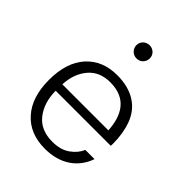

<svg xmlns="http://www.w3.org/2000/svg" viewBox="-207 -827 943 943"><g transform="rotate(45 264.5 -356.0)"><path d="M489.3 -233.9C489.7 -239.3 489.7 -244.1 489.7 -249.5C489.7 -295.9 482.9 -338.4 468.8 -377C440.9 -453.1 374.5 -502 266.6 -502C199.2 -502 145.5 -480 105.5 -436C65.4 -391.6 45.4 -329.1 45.4 -248.5C45.4 -168.9 65.4 -106.4 105.5 -62C145 -17.1 200.2 5.4 271 5.4C376.5 5.4 449.7 -46.9 479 -131.3H415C405.3 -107.9 388.7 -87.9 364.7 -70.8C340.8 -53.7 310.1 -44.9 272.5 -44.9C218.3 -44.9 177.2 -62.5 149.4 -97.7C121.6 -132.8 106.9 -178.2 106.4 -233.9ZM107.4 -279.3C109.9 -330.6 125 -372.1 152.8 -404.8C180.2 -437 218.3 -453.1 267.1 -453.1C381.3 -453.1 421.4 -376.5 427.2 -279.3ZM228.5 -672.9C228.5 -647.5 249 -626.5 274.9 -626.5C301.8 -626.5 321.3 -647.5 321.3 -672.9C321.3 -698.2 301.8 -718.3 274.9 -718.3C249 -718.3 228.5 -698.2 228.5 -672.9Z"/></g></svg>

Font: Estedad Light
Style: Regular
Weight: 300
Designer: Amin Abedi
Version: Version 7.3